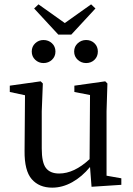

<svg xmlns="http://www.w3.org/2000/svg" viewBox="-20 -850 610 883"><path d="M220 13Q160 13 126 -26Q92 -65 93 -156L95 -412L25 -427V-456L167 -476L177 -466L172 -338V-167Q172 -102 191.5 -77Q211 -52 252 -52Q321 -52 392 -118L394 -413L322 -427V-456L464 -476L474 -466L470 -338V-42L538 -30V0L401 9L394 -82Q357 -37 312 -12Q267 13 220 13ZM180 -560Q158 -560 142 -575Q126 -590 126 -613Q126 -636 142 -651Q158 -666 180 -666Q203 -666 219 -651Q235 -636 235 -613Q235 -590 219 -575Q203 -560 180 -560ZM376 -560Q354 -560 337.5 -575Q321 -590 321 -613Q321 -636 337.5 -651Q354 -666 376 -666Q399 -666 414.5 -651Q430 -636 430 -613Q430 -590 414.5 -575Q399 -560 376 -560ZM157 -830 278 -744 399 -830 419 -811 308 -691H248L137 -811Z"/></svg>

Font: Source Serif 4 Subhead
Style: Regular
Weight: 400
Designer: Frank Grießhammer
Foundry: Adobe Systems Incorporated
Version: Version 4.004;hotconv 1.0.117;makeotfexe 2.5.65602